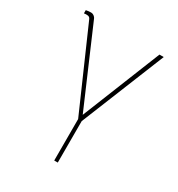

<svg xmlns="http://www.w3.org/2000/svg" viewBox="-171 -624 865 935"><g transform="rotate(30 262.0 -157.0)"><path d="M96 -494C91 -507 79 -514 69 -514C60 -514 50 -513 40 -511V-493C47 -494 51 -494 55 -494C68 -494 73 -490 77 -480L273 -33V200H293V-33L483 -503H459L282 -62Z"/></g></svg>

Font: Perun Thin
Style: Regular
Weight: 100
Foundry: Copyright (c) Stefan Peev, Context Ltd, 2016
Version: Version 1.089